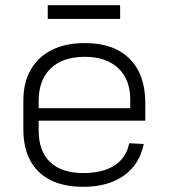

<svg xmlns="http://www.w3.org/2000/svg" viewBox="-20 -713 650 740"><path d="M301 7Q227 7 175.5 -18.5Q124 -44 97 -93.5Q70 -143 70 -215V-325Q70 -395 98.5 -444.5Q127 -494 180 -520.5Q233 -547 307 -547Q419 -547 479.5 -486.5Q540 -426 540 -316V-248H117V-296H493L482 -277V-329Q482 -407 435.5 -450.5Q389 -494 307 -494Q222 -494 175.5 -449.5Q129 -405 129 -324V-210Q129 -130 173.5 -88Q218 -46 301 -46Q376 -46 421.5 -75.5Q467 -105 478 -161L534 -158Q518 -79 457 -36Q396 7 301 7ZM443 -693V-640H164V-693Z"/></svg>

Font: Pathway Extreme 8pt Thin 12pt
Style: Regular
Weight: 100
Version: Version 1.001;gftools[0.9.26]